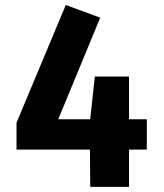

<svg xmlns="http://www.w3.org/2000/svg" viewBox="-20 -730 640 750"><path d="M237 -710.5 371.5 -661 207.5 -264H553.5V-145.5H44.5V-250.5ZM484 -431V0H332.5L330.5 -248L350.5 -431Z"/></svg>

Font: Fira Code Light
Style: Bold
Weight: 700
Monospace: yes
Version: Version 5.002